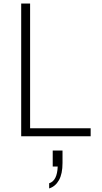

<svg xmlns="http://www.w3.org/2000/svg" viewBox="-20 -765 573 1078"><path d="M99 0H489V-45H149V-745H99ZM256 293Q291 282 311 246.5Q331 211 331 150V80H276V170H304Q301 250 256 264Z"/></svg>

Font: Plus Jakarta Sans ExtraLight
Style: Regular
Weight: 200
Designer: Gumpita Rahayu
Foundry: Tokotype
Version: Version 2.004; ttfautohint (v1.8.3)